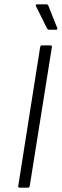

<svg xmlns="http://www.w3.org/2000/svg" viewBox="-20 -864 284 884"><path d="M71 0Q62 0 64 -8L165 -648Q167 -655 173 -655H212Q220 -655 219 -648L117 -8Q115 0 109 0ZM206 -727Q200 -727 196 -734L145 -837Q144 -840 145.5 -842Q147 -844 150 -844H194Q200 -844 203 -837L244 -734Q246 -727 238 -727Z"/></svg>

Font: Sofia Sans Light
Style: Italic
Weight: 300
Italic angle: -9°
Version: Version 4.100-B